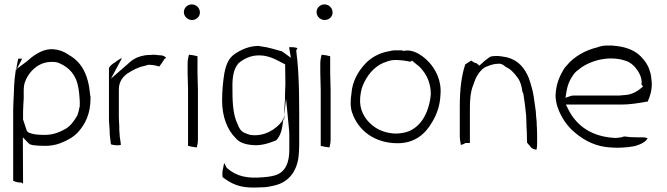

<svg xmlns="http://www.w3.org/2000/svg" viewBox="-20 -689 3035 874"><path d="M40 134C52 140 66 142 73 142H78L85 147L84 -64L110 -37C114 -33 119 -30 124 -30H125L126 -29C144 -26 165 -25 186 -25C211 -25 233 -29 254 -37C286 -49 314 -65 334 -86C367 -122 392 -170 392 -240V-248C391 -252 390 -255 390 -257V-260C382 -351 350 -408 293 -439V-440H292C272 -454 249 -463 222 -465C183 -468 145 -445 120 -425C114 -419 107 -414 100 -408L52 -372C50 -359 49 -347 47 -333C45 -311 43 -287 43 -262C42 -235 40 -215 40 -188ZM53 -368C56 -387 59 -405 63 -422H81ZM85 -145V-179C85 -203 87 -218 88 -242V-280C88 -288 89 -295 90 -301V-303C102 -352 147 -405 209 -407C226 -408 239 -407 253 -400C293 -382 327 -350 337 -288L340 -267C342 -247 344 -228 343 -207V-206C341 -193 336 -173 331 -161L330 -160C317 -138 300 -114 276 -101C251 -87 221 -75 185 -75C164 -75 139 -76 123 -81C107 -86 106 -88 102 -94Z M476 -151C476 -142 476 -135 477 -127V-125C477 -118 479 -108 479 -97C479 -74 482 -54 485 -32C497 -28 514 -26 530 -29C530 -39 527 -53 525 -68V-69L524 -86C523 -91 523 -94 523 -95V-115C522 -128 521 -145 521 -159V-282C521 -320 542 -341 560 -355H561C583 -369 607 -383 638 -389L655 -394H657C675 -394 690 -391 705 -386C708 -390 710 -394 714 -398L729 -421C732 -423 733 -423 736 -426C734 -429 728 -434 716 -437H710C694 -439 679 -441 667 -439H664C626 -439 590 -425 569 -404H568C568 -404 568 -403 561 -397L485 -331L534 -422C534 -423 533 -422 532 -424C523 -418 512 -413 504 -405C493 -400 482 -390 476 -380Z M817 -634C817 -614 834 -598 854 -598C874 -598 890 -613 890 -632C890 -653 873 -669 853 -669C833 -669 817 -653 817 -634ZM834 -357C834 -331 836 -308 836 -279V-25C848 -22 862 -19 876 -18C879 -29 881 -42 881 -56V-279C881 -306 879 -329 879 -357V-433C868 -436 854 -439 840 -440C837 -429 834 -414 834 -401Z M991 -232C991 -155 1016 -97 1052 -61C1066 -44 1087 -34 1117 -30C1163 -23 1199 -35 1237 -50C1252 -65 1262 -89 1266 -119L1270 -152C1268 -146 1266 -142 1264 -137L1263 -136C1237 -102 1184 -65 1118 -75H1117L1116 -76C1108 -78 1101 -81 1094 -84C1074 -92 1067 -110 1062 -123C1038 -170 1038 -236 1038 -300C1038 -340 1044 -376 1065 -400V-401H1066C1089 -421 1120 -437 1160 -437C1212 -437 1252 -408 1278 -396L1279 -318C1279 -306 1279 -295 1278 -282C1278 -250 1277 -220 1274 -186V-166L1282 -240L1296 -96C1297 -84 1297 -73 1297 -62V-7C1297 45 1283 96 1229 110C1214 114 1195 117 1176 118C1107 124 1058 115 1013 76C1009 72 1003 54 1000 54L993 90C992 98 992 107 993 117C995 119 999 121 1001 123C1049 158 1089 168 1163 164H1164C1172 164 1179 163 1188 163C1212 160 1235 155 1253 148C1311 124 1339 69 1341 0C1341 -10 1342 -20 1342 -28V-79C1342 -207 1344 -340 1329 -454L1328 -459C1330 -462 1333 -466 1334 -470C1328 -472 1321 -474 1314 -474H1296L1304 -426L1264 -455C1236 -463 1201 -474 1168 -478H1166C1162 -479 1160 -480 1158 -480C1115 -480 1079 -464 1048 -443C1022 -425 1009 -397 1001 -354C995 -316 991 -275 991 -232ZM1270 -137C1271 -141 1272 -146 1274 -149V-169Z M1421 -634C1421 -614 1438 -598 1458 -598C1478 -598 1494 -613 1494 -632C1494 -653 1477 -669 1457 -669C1437 -669 1421 -653 1421 -634ZM1438 -357C1438 -331 1440 -308 1440 -279V-25C1452 -22 1466 -19 1480 -18C1483 -29 1485 -42 1485 -56V-279C1485 -306 1483 -329 1483 -357V-433C1472 -436 1458 -439 1444 -440C1441 -429 1438 -414 1438 -401Z M1580 -264C1575 -237 1574 -201 1583 -176C1611 -94 1686 -37 1790 -37C1868 -37 1916 -79 1947 -133C1969 -169 1983 -210 1985 -257C1991 -322 1963 -373 1932 -407C1923 -416 1918 -421 1904 -432C1884 -447 1852 -464 1822 -458L1814 -457L1811 -460H1778C1769 -460 1759 -458 1748 -455H1747C1705 -448 1666 -425 1640 -396C1608 -361 1584 -316 1580 -266ZM1619 -226C1619 -254 1623 -279 1632 -301C1650 -344 1680 -383 1725 -403H1726C1739 -408 1757 -416 1778 -416C1802 -416 1825 -413 1847 -408L1856 -413L1864 -406C1876 -395 1890 -388 1903 -370C1924 -345 1941 -307 1941 -262C1941 -256 1940 -251 1940 -251V-249C1935 -207 1920 -162 1893 -130C1865 -98 1832 -81 1778 -81H1777C1744 -83 1713 -92 1688 -109C1651 -134 1621 -173 1619 -226Z M2073 -71C2073 -56 2075 -43 2078 -29C2086 -31 2093 -34 2099 -38H2119V-197C2119 -231 2121 -271 2135 -304C2139 -316 2146 -337 2157 -352C2165 -364 2180 -383 2201 -388C2214 -394 2232 -399 2252 -399C2267 -399 2277 -389 2281 -385C2305 -375 2323 -354 2337 -334C2349 -318 2355 -296 2358 -272L2363 -260V-258C2368 -228 2372 -195 2375 -163L2376 -138C2376 -121 2377 -106 2378 -90C2378 -73 2379 -60 2379 -40L2400 -15C2405 -12 2413 -9 2422 -7C2424 -14 2425 -25 2425 -34V-78C2425 -87 2424 -97 2424 -109C2423 -117 2423 -127 2423 -135C2421 -149 2420 -166 2419 -182C2416 -200 2413 -226 2410 -246C2406 -274 2397 -306 2387 -334C2369 -378 2340 -415 2288 -428C2257 -434 2237 -437 2212 -431C2204 -426 2194 -418 2185 -411L2162 -390L2152 -399C2146 -405 2146 -398 2133 -408L2126 -412V-414L2098 -396C2081 -347 2073 -281 2073 -208Z M2509 -255C2509 -241 2511 -229 2514 -215C2526 -171 2551 -129 2582 -99C2623 -60 2675 -28 2737 -20C2783 -14 2830 -16 2870 -24C2897 -32 2920 -43 2928 -60C2922 -62 2914 -64 2907 -64H2878C2858 -64 2840 -65 2821 -68C2809 -63 2796 -62 2783 -61H2781C2675 -66 2605 -115 2567 -191L2556 -213H2807C2847 -213 2882 -219 2917 -225L2919 -226H2928C2939 -249 2948 -279 2947 -311L2944 -340C2943 -350 2941 -358 2937 -368V-369C2929 -395 2915 -413 2898 -431C2873 -457 2837 -473 2791 -479C2760 -484 2724 -483 2703 -475H2702L2701 -474C2645 -461 2592 -431 2559 -390C2553 -384 2546 -375 2542 -367V-366C2523 -334 2511 -300 2509 -255ZM2554 -244 2558 -268C2563 -302 2574 -327 2591 -350C2600 -363 2611 -370 2620 -377C2665 -412 2750 -438 2826 -413C2853 -405 2871 -385 2883 -367C2893 -352 2900 -335 2901 -317V-316C2901 -312 2900 -309 2900 -305L2907 -295L2896 -286C2879 -272 2860 -261 2832 -257L2809 -255C2801 -254 2793 -254 2786 -254H2592C2586 -254 2583 -254 2578 -252Z"/></svg>

Font: SolarCharger
Style: 150
Weight: 100
Designer: Mew Too
Foundry: Cannot Into Space Fonts/KineticPlasma Fonts
Version: Version 1.100